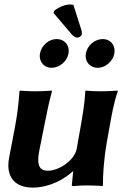

<svg xmlns="http://www.w3.org/2000/svg" viewBox="-20 -845 631 875"><path d="M371.1 -601C370.5 -597.3 370.2 -593.6 370.2 -590C370.2 -560 392.6 -536 425.7 -536C460.7 -536 495 -566 501.1 -601C501.9 -605.1 502.2 -609.1 502.2 -613C502.2 -644.1 479.9 -667 448.8 -667C411.8 -667 377.7 -638 371.1 -601ZM162.1 -601C161.5 -597.3 161.2 -593.6 161.2 -590C161.2 -559.9 183.4 -536 214.7 -536C251.7 -536 286 -566 292.1 -601C292.9 -605.1 293.2 -609.1 293.2 -613C293.2 -644.1 270.7 -667 237.8 -667C202.8 -667 168.7 -638 162.1 -601ZM311.5 -64H313.5L307.2 0C306.8 2 309.6 3 315.6 3C329.2 1.3 359.2 0 373.7 0C386.3 0 434 1 446.6 3L449.2 0C449.2 -2 449.1 -4 449.1 -6.1C449.1 -49.8 453.4 -120.4 466 -192L476.1 -249C489.3 -324 498.5 -376 516.8 -429L516.3 -432C516.3 -432 473.8 -429 438.8 -429C404.8 -429 371.3 -432 371.3 -432L368.8 -429C365.9 -373 357.5 -325 344.1 -249L330 -169C319.7 -111 244.8 -67 200 -67C176.2 -67 154.2 -73.3 154.2 -116.5C154.2 -127.9 155.8 -141.9 159.2 -159L177.1 -249C192 -324 202.7 -377.5 216.8 -429L216.3 -432C216.3 -432 175.8 -429 140.8 -429C106.8 -429 71.3 -432 71.3 -432L68.8 -429C64.8 -372 59 -321 45.1 -249L21.4 -126C19.2 -114.5 18 -103.1 18 -92.1C18 -36.6 47.9 10 130.4 10C171.4 10 244.9 -4 311.5 -64ZM314.5 -822.9C311.4 -823.8 302.8 -824.7 298.8 -824.7C270 -824.7 235.1 -804 227.3 -795.9L224 -786L304.1 -691.5C315.3 -678 324.9 -673.5 331.3 -673.5C340.8 -673.5 353.4 -680.8 353.4 -692.5C353.4 -698.9 351.7 -706.3 350 -711.3Z"/></svg>

Font: Linux Biolinum O 
Style: Bold Italic
Weight: 700
Designer: Philipp H. Poll
Foundry: Philipp H. Poll
Version: Version 1.3.2